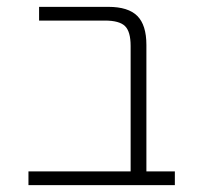

<svg xmlns="http://www.w3.org/2000/svg" viewBox="-20 -540 583 560"><path d="M361 -406Q361 -448 344.5 -464Q328 -480 286 -480H94V-520H296Q354 -520 380.5 -493.5Q407 -467 407 -409V-40H490V0H63V-40H361Z"/></svg>

Font: Mplus 1p Light
Style: Regular
Weight: 300
Version: Version 1.061